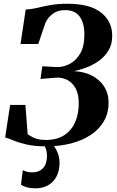

<svg xmlns="http://www.w3.org/2000/svg" viewBox="-20 -772 626 1024"><path d="M227 8.5Q165 8.5 122.5 -1.2Q80 -11 52.8 -22.5Q25.5 -34 7.5 -39L34 -212.5H115.5L127.5 -56.5Q140.5 -47.5 154.2 -40.2Q168 -33 185.2 -29.2Q202.5 -25.5 225 -25.5Q282 -25.5 321 -50Q360 -74.5 380 -118.8Q400 -163 400 -221Q400 -286.5 368.5 -322.2Q337 -358 284 -358L196 -351L205.5 -418.5L278.5 -414.5Q313.5 -412.5 348.5 -429.5Q383.5 -446.5 406.8 -485Q430 -523.5 430 -587.5Q430 -649 405 -683.5Q380 -718 327 -718Q287.5 -718 262.5 -699.2Q237.5 -680.5 223.5 -653.5L184 -537.5H89.5L117 -721Q147.5 -722.5 179.2 -730.2Q211 -738 249.5 -745Q288 -752 338 -752Q460.5 -752 519.5 -704.8Q578.5 -657.5 578.5 -581Q578.5 -535 558 -501.8Q537.5 -468.5 506 -446.5Q474.5 -424.5 439.2 -411.5Q404 -398.5 374.5 -392.5Q429 -390 470.2 -368.8Q511.5 -347.5 535.2 -310.8Q559 -274 559 -223.5Q559 -168.5 534 -125.5Q509 -82.5 464 -52.5Q419 -22.5 358.5 -7Q298 8.5 227 8.5ZM231.5 -15.5 252 -13.5Q269.5 5 283.5 33.8Q297.5 62.5 297.5 97Q297.5 137.5 282 168Q266.5 198.5 237.5 215.5Q208.5 232.5 167.5 232.5Q145.5 232.5 125.5 227.5Q105.5 222.5 92 213L101.5 135.5Q111 140.5 124.5 144.2Q138 148 156 147Q189.5 146.5 209.8 124.5Q230 102.5 230.5 61Q230.5 34.5 222.5 15.8Q214.5 -3 207.5 -13.5Z"/></svg>

Font: Merriweather 120pt
Style: Bold Italic
Weight: 700
Italic angle: -7.8°
Version: Version 2.101